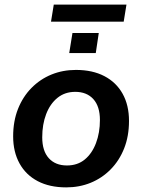

<svg xmlns="http://www.w3.org/2000/svg" viewBox="-20 -802 616 832"><path d="M267 10Q195 10 143.5 -17Q92 -44 64.5 -94Q37 -144 37 -211Q37 -277 58 -330Q79 -383 116.5 -421Q154 -459 203 -479Q252 -499 309 -499Q381 -499 432.5 -472Q484 -445 511.5 -395.5Q539 -346 539 -278Q539 -212 518 -159Q497 -106 459.5 -68Q422 -30 373 -10Q324 10 267 10ZM270 -85Q316 -85 347.5 -111Q379 -137 396 -182Q413 -227 413 -282Q413 -341 384.5 -372.5Q356 -404 306 -404Q261 -404 229 -378Q197 -352 180 -307.5Q163 -263 163 -207Q163 -148 191.5 -116.5Q220 -85 270 -85ZM201 -708 213 -782H528L516 -708ZM280 -572 294 -659H408L395 -572Z"/></svg>

Font: Nunito Sans 12pt
Style: Bold Italic
Weight: 700
Italic angle: -9°
Designer: Vernon Adams
Foundry: Vernon Adams
Version: Version 3.101;gftools[0.9.27]